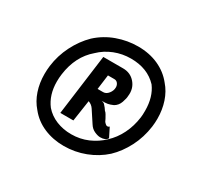

<svg xmlns="http://www.w3.org/2000/svg" viewBox="-131 -898 1000 955"><g transform="rotate(30 368.5 -421.0)"><path d="M671 -464Q671 -441 668 -418Q659 -352 630 -295.5Q601 -239 559 -199Q515 -159 456.5 -136.5Q398 -114 334 -114Q272 -114 219.5 -136.5Q167 -159 132 -203Q103 -236 88 -280.5Q73 -325 73 -377Q73 -400 76 -424Q84 -487 113 -544.5Q142 -602 185 -644Q231 -686 289.5 -707Q348 -728 409 -728Q474 -728 526 -704.5Q578 -681 612 -638Q641 -605 656 -560Q671 -515 671 -464ZM596 -429Q598 -442 598 -468Q598 -547 560 -598Q504 -658 408 -658Q359 -658 314.5 -640.5Q270 -623 236 -590Q163 -528 148 -418Q145 -396 145 -375Q145 -298 185 -246Q212 -215 251.5 -199Q291 -183 337 -183Q388 -183 432 -202Q476 -221 509 -253Q544 -285 566.5 -330.5Q589 -376 596 -429ZM485 -312 511 -260Q501 -242 470 -242Q456 -242 437 -250.5Q418 -259 406 -278L362 -345Q351 -362 331 -369L313 -248H238L284 -596H398Q441 -596 467.5 -564.5Q494 -533 488 -489Q488 -476 479.5 -451.5Q471 -427 450 -415Q432 -407 420 -405Q408 -403 387 -403Q398 -401 404 -395Q410 -389 416 -381Q422 -373 425 -368Q430 -365 436 -355Q442 -345 447 -335.5Q452 -326 454 -321Q466 -307 473 -307Q480 -307 485 -312ZM414 -496Q414 -509 406.5 -518.5Q399 -528 387 -528H350L339 -444H371Q388 -444 401 -460.5Q414 -477 414 -496Z"/></g></svg>

Font: Bellota
Style: Bold Italic
Weight: 700
Italic angle: -7.5°
Designer: Kemie Guaida
Foundry: Kemie Guaida
Version: Version 4.001